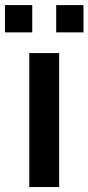

<svg xmlns="http://www.w3.org/2000/svg" viewBox="-38 -754 356 774"><path d="M80 0H200.5V-540H80ZM-18 -623.5H92V-733.5H-18ZM188.5 -623.5H298.5V-733.5H188.5Z"/></svg>

Font: Manrope
Style: Bold
Weight: 700
Designer: Mikhail Sharanda
Foundry: Mikhail Sharanda
Version: Version 4.505;FEAKit 1.0